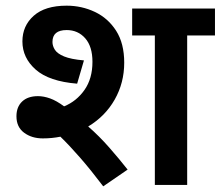

<svg xmlns="http://www.w3.org/2000/svg" viewBox="-20 -652 778 677"><path d="M131 -164Q92 -164 65 -184Q38 -204 38 -242Q38 -275 58 -294Q78 -313 114 -313Q134 -313 156.5 -305Q179 -297 206 -277Q250 -295 278 -335Q306 -375 306 -434Q306 -488 280.5 -517Q255 -546 215 -546Q165 -546 165 -504Q165 -490 173.5 -476.5Q182 -463 206 -453Q230 -443 276 -439L252 -357Q153 -365 106 -406.5Q59 -448 59 -506Q59 -561 99 -596.5Q139 -632 215 -632Q268 -632 314.5 -610Q361 -588 389.5 -543.5Q418 -499 418 -431Q418 -360 384.5 -301Q351 -242 291 -206Q330 -172 365.5 -131.5Q401 -91 430 -54L344 5Q300 -53 262.5 -96Q225 -139 193 -170Q163 -164 131 -164ZM640 -527V0H526V-527H446V-622H738V-527Z"/></svg>

Font: Noto Sans SemiBold
Style: Regular
Weight: 600
Designer: Monotype Design Team
Foundry: Monotype Imaging Inc.
Version: Version 2.007